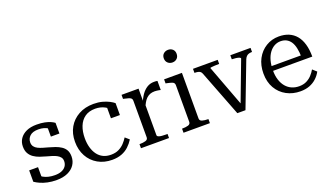

<svg xmlns="http://www.w3.org/2000/svg" viewBox="-71 -1235 2962 1730"><g transform="rotate(-20 1410.5 -370.0)"><path d="M361 -128Q361 -150 350 -164.5Q339 -179 320 -189.5Q301 -200 276.5 -207.5Q252 -215 226 -222Q196 -230 166 -240.5Q136 -251 111 -268Q86 -285 71 -311.5Q56 -338 56 -378Q56 -420 78 -452.5Q100 -485 140.5 -503.5Q181 -522 239 -522Q283 -522 316.5 -515Q350 -508 372.5 -497.5Q395 -487 406 -478V-376H324V-472Q334 -472 341.5 -467.5Q349 -463 353.5 -456Q358 -449 359.5 -440.5Q361 -432 358 -426Q348 -441 330.5 -452Q313 -463 290.5 -469.5Q268 -476 239 -476Q184 -476 157.5 -451Q131 -426 131 -390Q131 -366 143 -350Q155 -334 175 -324Q195 -314 220.5 -306.5Q246 -299 272 -292Q302 -284 331.5 -273.5Q361 -263 385.5 -247Q410 -231 424 -206.5Q438 -182 438 -145Q438 -100 414.5 -65Q391 -30 347 -10Q303 10 241 10Q193 10 154.5 1.5Q116 -7 87 -20Q58 -33 36 -48V-157H121V-34Q108 -42 100.5 -49Q93 -56 90.5 -63Q88 -70 89 -78Q90 -86 94 -94Q109 -75 131 -62.5Q153 -50 180.5 -43.5Q208 -37 241 -37Q279 -37 305.5 -48Q332 -59 346.5 -79.5Q361 -100 361 -128Z M779 -37Q822 -37 853.5 -52.5Q885 -68 907.5 -92Q930 -116 946 -142L984 -109Q963 -75 933.5 -47.5Q904 -20 864.5 -5Q825 10 774 10Q697 10 637.5 -24Q578 -58 545 -118.5Q512 -179 512 -257Q512 -336 546 -395Q580 -454 641.5 -488Q703 -522 784 -522Q830 -522 867.5 -512Q905 -502 932.5 -487.5Q960 -473 975 -460V-346H889V-459Q899 -458 908 -453Q917 -448 923.5 -440Q930 -432 933 -422Q936 -412 934 -401Q916 -432 875.5 -454Q835 -476 784 -476Q724 -476 684.5 -448Q645 -420 625.5 -370.5Q606 -321 606 -257Q606 -208 617.5 -167.5Q629 -127 651 -97.5Q673 -68 705 -52.5Q737 -37 779 -37Z M1398 -519V-432Q1392 -434 1382.5 -435.5Q1373 -437 1362.5 -438.5Q1352 -440 1342 -440Q1316 -440 1297 -432.5Q1278 -425 1262.5 -410.5Q1247 -396 1234.5 -373.5Q1222 -351 1209 -320L1204 -372Q1221 -418 1244.5 -451.5Q1268 -485 1298 -503.5Q1328 -522 1365 -522Q1376 -522 1384.5 -521.5Q1393 -521 1398 -519ZM1051 0V-39H1052Q1087 -39 1110 -46Q1133 -53 1133 -75V-426Q1133 -441 1125 -448.5Q1117 -456 1101 -461Q1085 -466 1061 -471L1051 -473V-512H1214V-369L1222 -378V-63Q1222 -53 1234.5 -47.5Q1247 -42 1266 -40.5Q1285 -39 1302 -39H1320V0Z M1583 -629Q1557 -629 1539 -645.5Q1521 -662 1521 -690Q1521 -718 1539 -734Q1557 -750 1583 -750Q1609 -750 1626.5 -734Q1644 -718 1644 -690Q1644 -662 1626.5 -645.5Q1609 -629 1583 -629ZM1630 -512V-75Q1630 -53 1653 -46Q1676 -39 1710 -39H1712V0H1459V-39H1461Q1496 -39 1518.5 -46Q1541 -53 1541 -75V-426Q1541 -448 1523.5 -456Q1506 -464 1470 -471L1459 -473V-512Z M2176 -452Q2175 -459 2163 -463.5Q2151 -468 2132.5 -470.5Q2114 -473 2096 -473H2094V-512H2288V-473H2287Q2272 -473 2258.5 -469.5Q2245 -466 2234.5 -456Q2224 -446 2217 -429L2053 0H1975L1805 -440Q1800 -454 1790.5 -461Q1781 -468 1767.5 -470.5Q1754 -473 1738 -473H1736V-512H1973V-473H1971Q1952 -473 1932 -472Q1912 -471 1899 -469.5Q1886 -468 1886 -464L2039 -56L2026 -55Z M2408 -252Q2408 -200 2421 -160Q2434 -120 2457.5 -92.5Q2481 -65 2513 -51Q2545 -37 2583 -37Q2624 -37 2654 -52Q2684 -67 2705.5 -90.5Q2727 -114 2742 -140L2780 -106Q2762 -72 2733 -45.5Q2704 -19 2666 -4.5Q2628 10 2579 10Q2506 10 2446.5 -22Q2387 -54 2352.5 -113.5Q2318 -173 2318 -254Q2318 -334 2350 -394Q2382 -454 2437.5 -488Q2493 -522 2561 -522Q2615 -522 2656 -504.5Q2697 -487 2725.5 -453Q2754 -419 2769 -367.5Q2784 -316 2784 -248H2386V-293H2719L2691 -276Q2690 -326 2682 -363.5Q2674 -401 2658 -425.5Q2642 -450 2618 -463Q2594 -476 2561 -476Q2529 -476 2501 -460.5Q2473 -445 2452 -416Q2431 -387 2419.5 -345.5Q2408 -304 2408 -252Z"/></g></svg>

Font: Roboto Serif 72pt
Style: Regular
Weight: 400
Designer: Greg Gazdowicz
Foundry: Commercial Type
Version: Version 1.008